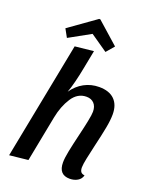

<svg xmlns="http://www.w3.org/2000/svg" viewBox="-166 -985 872 1096"><g transform="rotate(20 270.0 -437.5)"><path d="M215 -443Q244 -485 285.5 -507.5Q327 -530 376 -530Q437 -530 469 -498.5Q501 -467 501 -409Q501 -375 492 -327Q483 -279 465 -203Q455 -160 447 -121.5Q439 -83 439 -65Q439 -48 445.5 -38.5Q452 -29 469 -27Q463 -4 442.5 8Q422 20 395 20Q328 20 328 -55Q328 -82 337 -126.5Q346 -171 362 -238Q373 -283 381.5 -325Q390 -367 390 -385Q390 -417 373 -435Q356 -453 327 -453Q273 -453 239.5 -401.5Q206 -350 192 -278L138 0L25 12L164 -700L277 -712L255 -599Q247 -556 236 -512.5Q225 -469 215 -443ZM106 -730 79 -779 242 -895H249L381 -778L340 -730L236 -802Z"/></g></svg>

Font: Sansita
Style: Italic
Weight: 400
Italic angle: -11°
Designer: Pablo Cosgaya
Foundry: Omnibus-Type
Version: Version 1.006